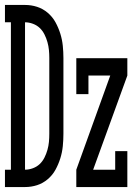

<svg xmlns="http://www.w3.org/2000/svg" viewBox="-29 -755 549 775"><path d="M-9 0V-70H15V-665H-9V-735H72Q97 -735 120.5 -727.5Q144 -720 163.5 -703.5Q183 -687 195 -665Q207 -643 214.5 -619Q222 -595 224.5 -570Q227 -545 227 -521V-215Q227 -190 224.5 -165Q222 -140 214.5 -116Q207 -92 195 -70Q183 -48 163.5 -31.5Q144 -15 120.5 -7.5Q97 0 72 0ZM72 -70Q88 -70 104 -76Q120 -82 131.5 -93Q143 -104 150.5 -119Q158 -134 162.5 -150Q167 -166 168.5 -182Q170 -198 170 -215V-521Q170 -537 168.5 -553Q167 -569 162.5 -585Q158 -601 150.5 -616Q143 -631 131.5 -642Q120 -653 104 -659Q88 -665 72 -665ZM279 0V-70L416 -450H328V-375H279V-520H485V-450L347 -70H436V-145H485V0Z"/></svg>

Font: Iosevka Slab
Style: Regular
Weight: 400
Monospace: yes
Designer: Belleve Invis
Foundry: Belleve Invis
Version: Version 11.2.4; ttfautohint (v1.8.3)